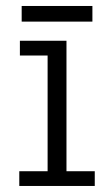

<svg xmlns="http://www.w3.org/2000/svg" viewBox="-20 -616 363 636"><path d="M43.9 0V-48.8H137.7V-432.1H45.9V-481H200.2V-48.8H293.9V0ZM51.8 -544.4V-596.2H286.1V-544.4Z"/></svg>

Font: Anaheim
Style: Regular
Weight: 400
Designer: Vernon Adams
Foundry: Vernon Adams
Version: Version 2.001